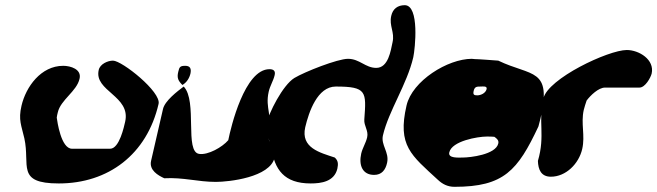

<svg xmlns="http://www.w3.org/2000/svg" viewBox="-20 -681 2537 741"><path d="M63 -273C50 -218 63 -196 74 -147C97 -43 41 27 207 27C398 27 547 -85 592 -280C603 -326 451 -447 416 -447C396 -447 366 -434 361 -411C342 -329 486 -311 463 -211C459 -194 441 -107 405 -107H258C215 -107 201 -214 199 -227C199 -230 202 -244 203 -247C214 -296 276 -328 287 -377C296 -414 252 -427 224 -427C138 -427 80 -346 63 -273Z M668 -404C662 -380 668 -369 684 -353C701 -363 711 -380 715 -397C719 -416 714 -427 695 -427C676 -427 672 -423 668 -404ZM614 7C688 3 743 21 813 21C863 21 1022 4 1040 -73C1049 -111 1015 -127 1013 -160C1035 -235 1002 -261 1017 -327C1022 -350 1035 -369 1040 -391C1044 -408 1035 -414 1020 -414C924 -414 871 -190 861 -140C838 -113 783 -82 749 -87C691 -94 743 -291 689 -347C665 -329 616 -292 609 -260L563 -60C555 -24 590 -4 614 7Z M1007 -200C998 -163 1023 -146 1027 -113C1039 -26 1077 27 1179 27C1220 27 1270 20 1282 -30C1286 -49 1285 -61 1272 -73C1215 -92 1140 -110 1158 -190C1172 -249 1205 -347 1276 -347C1396 -347 1394 -327 1386 -220C1384 -195 1403 -177 1397 -151C1392 -129 1379 -110 1374 -88C1364 -43 1379 -6 1424 -6C1453 -6 1468 -25 1474 -53C1483 -94 1449 -121 1458 -159C1480 -253 1551 -356 1575 -460C1582 -492 1600 -661 1542 -661C1515 -661 1496 -647 1490 -620C1481 -581 1504 -557 1495 -518C1488 -486 1479 -419 1432 -419C1390 -419 1368 -454 1323 -454C1283 -454 1156 -404 1116 -380C1071 -352 1017 -245 1007 -200Z M1808 -330C1812 -347 1820 -347 1836 -347C1844 -347 1861 -350 1858 -337C1854 -321 1835 -313 1822 -313C1809 -313 1805 -316 1808 -330ZM1714 -93C1724 -137 1824 -154 1859 -154C1864 -154 1884 -154 1888 -153C1898 -146 1906 -139 1903 -127C1893 -84 1794 -73 1766 -73C1751 -73 1708 -69 1714 -93ZM1549 -274C1513 -119 1567 -82 1670 13C1687 29 1707 40 1734 40C1925 40 1978 -23 2058 -193C2058 -194 2064 -215 2066 -224C2111 -420 2032 -385 1903 -447C1889 -448 1825 -453 1811 -453C1811 -453 1803 -454 1801 -454C1708 -454 1571 -369 1549 -274Z M2056 -60C2057 -27 2068 1 2106 1C2164 1 2214 -49 2227 -106C2239 -159 2221 -204 2233 -257C2234 -262 2242 -288 2244 -293C2259 -313 2290 -343 2315 -343H2448C2470 -343 2491 -381 2495 -397C2507 -451 2446 -488 2399 -488C2328 -488 2095 -378 2077 -301C2056 -212 2085 -159 2056 -60Z"/></svg>

Font: Charger
Style: OversprayIt
Weight: 400
Designer: Jasper
Foundry: Cannot Into Space Fonts
Version: Version 0.980